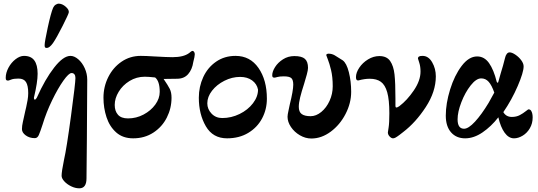

<svg xmlns="http://www.w3.org/2000/svg" viewBox="-20 -736 2915 1041"><path d="M11 0ZM314 217Q314 194 327 131Q341 70 365 -108Q389 -286 389 -313Q389 -326 383.5 -333Q378 -340 368 -340Q353 -340 323.5 -298.5Q294 -257 262.5 -192Q231 -127 211 -61Q198 -21 190.5 -4Q183 13 169 13Q140 13 119.5 -2Q99 -17 99 -36Q99 -53 104 -75Q109 -97 110 -102Q112 -110 117 -134Q118 -141 122 -155Q126 -173 129.5 -193Q133 -213 133 -231Q133 -272 121 -291Q109 -310 80 -310Q54 -310 40.5 -304.5Q27 -299 24 -299Q17 -299 14 -302Q11 -305 11 -314Q11 -341 26 -369Q41 -397 64.5 -415Q88 -433 110 -433Q148 -433 166 -408.5Q184 -384 184 -336Q184 -290 164 -207V-204Q164 -196 169 -196Q172 -196 174.5 -199Q177 -202 180 -207Q224 -306 273.5 -369.5Q323 -433 362 -433Q383 -433 404.5 -414.5Q426 -396 439.5 -366Q453 -336 453 -304Q453 -197 451 21Q449 163 449 231Q449 285 410 285Q388 285 365.5 274Q343 263 328.5 247Q314 231 314 217ZM222 -491Q222 -509 239 -587.5Q256 -666 268 -694Q273 -705 282.5 -711Q292 -717 301 -716Q319 -715 337 -699Q355 -683 353 -669Q352 -660 319.5 -595.5Q287 -531 267 -502Q248 -476 234 -476Q226 -476 224 -479.5Q222 -483 222 -491Z M541 -206Q541 -266 567 -318Q593 -370 639 -401.5Q685 -433 743 -433Q771 -433 817 -430Q887 -426 915 -426Q975 -426 1005 -448Q1009 -451 1015 -456Q1021 -461 1026 -460Q1036 -455 1036 -441Q1036 -430 1028 -400Q1022 -359 1000 -334Q978 -309 940 -309Q883 -309 867 -308Q891 -273 900.5 -254Q910 -235 910 -206Q910 -149 884.5 -98.5Q859 -48 811.5 -17Q764 14 702 14Q646 14 610 -18Q574 -50 557.5 -100.5Q541 -151 541 -206ZM846 -238Q846 -296 821 -316Q785 -320 765 -320Q720 -320 682.5 -297Q645 -274 623.5 -238.5Q602 -203 602 -167Q602 -134 619.5 -114Q637 -94 674 -94Q719 -94 758.5 -115Q798 -136 822 -169Q846 -202 846 -238Z M1058 -206Q1058 -266 1082 -318Q1106 -370 1151.5 -401.5Q1197 -433 1257 -433Q1336 -433 1381.5 -367.5Q1427 -302 1427 -201Q1427 -143 1401 -94Q1375 -45 1326 -15.5Q1277 14 1211 14Q1134 14 1096 -51.5Q1058 -117 1058 -206ZM1379 -250Q1373 -281 1347 -300Q1321 -319 1282 -319Q1238 -319 1196.5 -298Q1155 -277 1129.5 -244Q1104 -211 1104 -176Q1104 -144 1127 -120Q1150 -96 1185 -96Q1234 -96 1279 -118Q1324 -140 1351.5 -176Q1379 -212 1379 -250Z M1539 -103Q1539 -114 1544.5 -138Q1550 -162 1551 -169Q1570 -245 1570 -277Q1570 -303 1559.5 -312.5Q1549 -322 1519 -322Q1496 -322 1484 -318.5Q1472 -315 1468 -315Q1462 -315 1459 -317.5Q1456 -320 1456 -328Q1456 -348 1471.5 -372.5Q1487 -397 1514.5 -414.5Q1542 -432 1576 -432Q1616 -432 1633 -417Q1650 -402 1650 -368Q1650 -356 1643.5 -332Q1637 -308 1629 -282Q1615 -239 1607.5 -208.5Q1600 -178 1600 -157Q1600 -129 1616 -117.5Q1632 -106 1664 -106Q1694 -106 1722 -129Q1750 -152 1767 -189.5Q1784 -227 1784 -268Q1784 -319 1775 -356Q1766 -393 1758 -412.5Q1750 -432 1749 -437V-438Q1749 -441 1753 -443Q1757 -445 1761 -445Q1779 -445 1794 -436.5Q1809 -428 1838 -409Q1859 -394 1871.5 -344.5Q1884 -295 1884 -238Q1884 -177 1853.5 -118Q1823 -59 1773 -22Q1723 15 1668 15Q1636 15 1606 -2.5Q1576 -20 1557.5 -47.5Q1539 -75 1539 -103Z M2083 -18Q2083 -20 2087 -44.5Q2091 -69 2091 -122Q2091 -195 2079.5 -235.5Q2068 -276 2045 -292.5Q2022 -309 1985 -309Q1956 -309 1924 -300H1920Q1910 -300 1910 -318Q1910 -342 1928 -369Q1946 -396 1975.5 -414Q2005 -432 2037 -432Q2077 -432 2095.5 -405Q2114 -378 2119 -332.5Q2124 -287 2124 -202V-164Q2124 -153 2129 -153Q2135 -153 2146 -161Q2187 -192 2223.5 -245.5Q2260 -299 2260 -348Q2260 -375 2253.5 -395Q2247 -415 2246 -419Q2246 -426 2251.5 -429.5Q2257 -433 2271 -433Q2303 -433 2323 -398.5Q2343 -364 2343 -322Q2343 -239 2288.5 -155.5Q2234 -72 2166 -20Q2160 -15 2146 -4.5Q2132 6 2124.5 10Q2117 14 2111 14Q2102 14 2092.5 4Q2083 -6 2083 -18Z M2397 -109Q2397 -175 2420.5 -251Q2444 -327 2483 -378.5Q2522 -430 2567 -430Q2606 -430 2631.5 -394Q2657 -358 2673 -293Q2675 -288 2678 -287.5Q2681 -287 2682 -293L2695 -339Q2708 -380 2718 -421Q2721 -435 2727.5 -443.5Q2734 -452 2743 -452Q2756 -452 2774.5 -439.5Q2793 -427 2806 -409.5Q2819 -392 2819 -376Q2819 -344 2787 -269.5Q2755 -195 2709 -128Q2724 -102 2755 -102Q2780 -102 2798.5 -112Q2817 -122 2828.5 -131.5Q2840 -141 2844 -143H2846Q2855 -143 2860 -135Q2868 -122 2868 -99Q2868 -67 2853 -41Q2838 -15 2814 -0.5Q2790 14 2767 14Q2738 14 2716 -16.5Q2694 -47 2682 -100Q2643 -50 2596 -18Q2549 14 2502 14Q2454 14 2425.5 -18.5Q2397 -51 2397 -109ZM2629 -178 2660 -234Q2646 -274 2629.5 -292.5Q2613 -311 2589 -311Q2562 -311 2532 -273Q2502 -235 2481.5 -182Q2461 -129 2461 -89Q2461 -38 2496 -38Q2520 -38 2555.5 -76.5Q2591 -115 2629 -178Z"/></svg>

Font: EB Garamond
Style: Bold
Weight: 700
Designer: Georg Duffner and Octavio Pardo
Foundry: Georg Duffner
Version: Version 1.000; ttfautohint (v1.6)